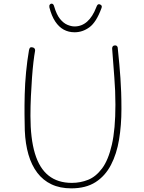

<svg xmlns="http://www.w3.org/2000/svg" viewBox="-20 -1025 788 1053"><path d="M139 -750Q141 -758 143.5 -762Q146 -766 152 -766Q162 -766 168 -760.5Q174 -755 172 -744Q168 -723 163.5 -685Q159 -647 155.5 -598.5Q152 -550 149.5 -496.5Q147 -443 147 -389Q147 -265 171.5 -183.5Q196 -102 246.5 -62Q297 -22 374 -22Q421 -22 463.5 -39Q506 -56 540 -101.5Q574 -147 593.5 -231.5Q613 -316 613 -451Q613 -527 607 -600.5Q601 -674 595 -759Q595 -767 599 -771.5Q603 -776 611 -776Q617 -776 620 -773.5Q623 -771 624.5 -767.5Q626 -764 626 -759Q631 -711 634.5 -672Q638 -633 640.5 -596.5Q643 -560 644.5 -519.5Q646 -479 646 -427Q646 -338 633 -259.5Q620 -181 588.5 -120.5Q557 -60 504 -26Q451 8 371 8Q309 8 262.5 -14Q216 -36 184.5 -77.5Q153 -119 136 -177.5Q119 -236 116 -309Q115 -344 114.5 -395.5Q114 -447 115.5 -507Q117 -567 123 -629.5Q129 -692 139 -750ZM389 -848Q356 -848 329.5 -862.5Q303 -877 283 -907Q263 -937 251 -984Q249 -994 253 -999.5Q257 -1005 263 -1005Q273 -1005 277 -990Q290 -945 309 -921.5Q328 -898 349.5 -889Q371 -880 389 -880Q428 -880 458 -906.5Q488 -933 508 -985Q512 -996 515.5 -999Q519 -1002 523 -1002Q529 -1002 535 -996.5Q541 -991 536 -979Q508 -903 470.5 -875.5Q433 -848 389 -848Z"/></svg>

Font: Playpen Sans Thin
Style: Regular
Weight: 250
Designer: Laura Meseguer, Veronika Burian, José Scaglione
Foundry: TypeTogether
Version: Version 1.001